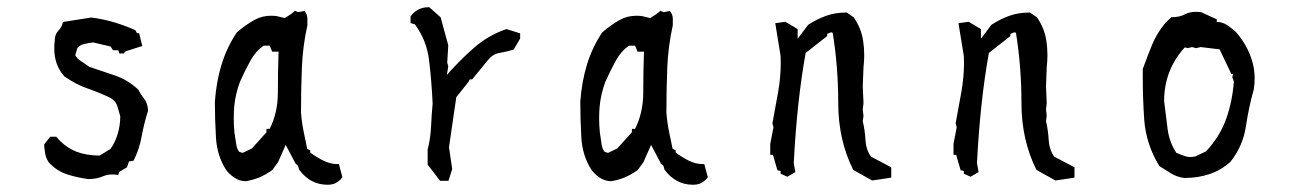

<svg xmlns="http://www.w3.org/2000/svg" viewBox="-20 -490 3555 527"><path d="M117.7 -114.7H134.3Q140.1 -107.9 144.5 -103.5Q165.5 -83 189.5 -73.7Q218.3 -63 253.4 -63L283.2 -81.1Q295.9 -98.6 303 -122.3Q310.1 -146 310.1 -170.4Q306.2 -185.5 301.8 -199.2Q298.3 -211.4 284.2 -220.7Q254.4 -235.4 221.7 -246.6Q189 -257.8 156.7 -280.3Q128.9 -311 128.9 -357.4Q128.9 -368.2 130.4 -379.4Q130.4 -396 140.6 -406.2Q148.4 -414.1 151.9 -426.3L152.8 -429.7L230.5 -441.9Q261.7 -438 292.5 -429Q323.2 -419.9 351.6 -407.2L356 -398.9H361.8L370.6 -363.8L324.7 -349.1L319.8 -343.3H307.6L304.7 -352.1H290L283.7 -362.3L235.8 -373.5Q223.1 -372.6 210.9 -369.1Q203.6 -367.7 199.7 -364.7Q194.8 -361.3 192.4 -358.4L186.5 -338.4Q192.9 -328.1 202.6 -321.8Q214.4 -314.5 225.1 -306.6Q258.8 -294.9 294.4 -283.2Q330.1 -271.5 359.9 -243.7Q365.7 -231.4 375.5 -219.2Q386.2 -205.1 386.2 -186.5V-185.5Q375.5 -151.9 369.1 -117.2Q362.8 -81.1 347.7 -51.3L346.2 -48.8L334 -46.9L328.6 -30.8L307.1 -18.1L304.7 -9.8Q293.9 -11.2 288.6 -11.2Q274.9 -11.2 264.6 -6.8Q246.1 1.5 222.7 1.5H222.2Q192.4 -2.4 165 -11.2Q135.7 -20.5 113.8 -44.4Q106.4 -55.7 104.2 -67.6Q102.1 -79.6 101.1 -93.3Z M878.9 17.1Q832 17.1 801.3 -23.9L800.8 -24.9L797.9 -35.2L791.5 -40.5L764.2 -92.3L743.2 -44.9L727.5 -23.4Q708.5 -9.8 690.9 -2.7Q673.3 4.4 654.8 7.3H654.3Q630.4 7.3 608.9 -14.2Q604.5 -18.6 600.1 -24.4Q575.7 -63 572.8 -112.1Q569.8 -161.1 569.8 -210.9V-211.4Q573.7 -265.6 588.1 -312.7Q602.5 -359.9 629.9 -400.9Q653.3 -421.4 678.7 -435.5Q699.2 -446.8 724.1 -446.8Q731.4 -446.8 739.3 -445.8L761.7 -440.4L779.3 -451.7L790 -460.4L798.3 -456.5L815.9 -460Q820.8 -453.1 821.8 -449.7Q823.7 -443.8 823.7 -439V-420.4Q811 -363.8 808.6 -304Q806.2 -244.1 806.2 -181.6Q808.1 -154.8 813.5 -128.4Q818.4 -103 823.2 -81.5L831.5 -77.6V-71.3Q848.6 -58.6 867.2 -49.3Q886.2 -39.6 906.2 -39.6H910.2L919.9 -3.4Q916 1.5 913.6 3.9Q906.7 10.3 898.7 13.7Q890.6 17.1 878.9 17.1ZM711.4 -127V-136.2H720.2Q742.7 -180.7 742.7 -236.6Q742.7 -292.5 744.6 -348.1H727.1L720.2 -364.7H703.6Q681.2 -349.1 667 -322.8Q651.4 -294.4 638.7 -265.6Q626.5 -232.9 623 -199.2Q621.6 -183.1 621.6 -164.8Q621.6 -146.5 623.5 -126Q626.5 -108.9 628.2 -95.2Q629.9 -81.5 636.7 -73.2L646 -70.3L671.4 -82.5Z M1153.8 -38.1V-79.6Q1161.6 -109.4 1163.1 -141.6Q1164.6 -173.8 1167.5 -206.1Q1164.6 -268.1 1157.7 -324.7Q1151.4 -378.9 1118.7 -423.3L1106.9 -426.8V-444.8Q1110.4 -450.2 1113.8 -453.1Q1119.6 -459.5 1128.4 -463.9Q1141.1 -470.2 1156.2 -470.2H1158.2L1189.5 -442.4L1210.4 -365.7L1207.5 -317.9L1210.4 -308.1L1206.5 -284.2Q1241.2 -323.7 1278.3 -356.4Q1318.4 -392.6 1370.1 -410.2L1407.7 -398.4V-394.5V-385.7V-384.3L1390.1 -354Q1371.1 -348.1 1351.1 -344.7Q1333 -341.8 1319.8 -325.7L1275.9 -272H1269.5L1266.1 -265.6L1232.4 -223.1L1212.4 -85.9L1221.2 -25.9L1210.9 6.3H1207H1190.4H1188Z M1881.8 17.1Q1835 17.1 1804.2 -23.9L1803.7 -24.9L1800.8 -35.2L1794.4 -40.5L1767.1 -92.3L1746.1 -44.9L1730.5 -23.4Q1711.4 -9.8 1693.8 -2.7Q1676.3 4.4 1657.7 7.3H1657.2Q1633.3 7.3 1611.8 -14.2Q1607.4 -18.6 1603 -24.4Q1578.6 -63 1575.7 -112.1Q1572.8 -161.1 1572.8 -210.9V-211.4Q1576.7 -265.6 1591.1 -312.7Q1605.5 -359.9 1632.8 -400.9Q1656.2 -421.4 1681.6 -435.5Q1702.1 -446.8 1727.1 -446.8Q1734.4 -446.8 1742.2 -445.8L1764.6 -440.4L1782.2 -451.7L1793 -460.4L1801.3 -456.5L1818.8 -460Q1823.7 -453.1 1824.7 -449.7Q1826.7 -443.8 1826.7 -439V-420.4Q1814 -363.8 1811.5 -304Q1809.1 -244.1 1809.1 -181.6Q1811 -154.8 1816.4 -128.4Q1821.3 -103 1826.2 -81.5L1834.5 -77.6V-71.3Q1851.6 -58.6 1870.1 -49.3Q1889.2 -39.6 1909.2 -39.6H1913.1L1922.9 -3.4Q1918.9 1.5 1916.5 3.9Q1909.7 10.3 1901.6 13.7Q1893.6 17.1 1881.8 17.1ZM1714.4 -127V-136.2H1723.1Q1745.6 -180.7 1745.6 -236.6Q1745.6 -292.5 1747.6 -348.1H1730L1723.1 -364.7H1706.5Q1684.1 -349.1 1669.9 -322.8Q1654.3 -294.4 1641.6 -265.6Q1629.4 -232.9 1626 -199.2Q1624.5 -183.1 1624.5 -164.8Q1624.5 -146.5 1626.5 -126Q1629.4 -108.9 1631.1 -95.2Q1632.8 -81.5 1639.6 -73.2L1648.9 -70.3L1674.3 -82.5Z M2321.3 -24.9Q2280.8 -106.9 2280.8 -206.8Q2280.8 -306.6 2265.6 -399.9L2261.2 -401.4L2250.5 -397V-393.6V-391.1L2191.4 -344.7Q2167.5 -213.4 2158.7 -42.5L2163.1 -17.6L2141.1 -4.9L2122.6 -13.2V-20.5L2113.8 -22.9L2101.6 -64.9H2094.2V-95.2L2103 -140.6L2100.1 -151.4Q2108.9 -197.3 2116 -238.3Q2123 -279.3 2123 -317.4Q2123 -326.7 2122.6 -336.4L2107.9 -426.3L2135.7 -430.2L2169.4 -410.2V-407.2V-384.3H2169.9L2198.2 -421.9Q2222.2 -437.5 2247.3 -446.5Q2272.5 -455.6 2302.7 -455.6H2304.2L2323.2 -442.4Q2344.2 -412.1 2349.1 -377.9Q2352.1 -358.9 2352.1 -338.4Q2352.1 -322.3 2350.1 -305.2L2348.1 -252.9L2350.1 -207L2348.1 -189.5L2350.1 -171.9L2348.1 -157.7Q2354 -132.8 2355.5 -106.2Q2356.9 -79.6 2370.6 -60.1L2426.3 -30.8V-27.3V-2.4L2374 5.4L2322.3 -23.4Z M2824.2 -24.9Q2783.7 -106.9 2783.7 -206.8Q2783.7 -306.6 2768.6 -399.9L2764.2 -401.4L2753.4 -397V-393.6V-391.1L2694.3 -344.7Q2670.4 -213.4 2661.6 -42.5L2666 -17.6L2644 -4.9L2625.5 -13.2V-20.5L2616.7 -22.9L2604.5 -64.9H2597.2V-95.2L2606 -140.6L2603 -151.4Q2611.8 -197.3 2618.9 -238.3Q2626 -279.3 2626 -317.4Q2626 -326.7 2625.5 -336.4L2610.8 -426.3L2638.7 -430.2L2672.4 -410.2V-407.2V-384.3H2672.9L2701.2 -421.9Q2725.1 -437.5 2750.2 -446.5Q2775.4 -455.6 2805.7 -455.6H2807.1L2826.2 -442.4Q2847.2 -412.1 2852.1 -377.9Q2855 -358.9 2855 -338.4Q2855 -322.3 2853 -305.2L2851.1 -252.9L2853 -207L2851.1 -189.5L2853 -171.9L2851.1 -157.7Q2856.9 -132.8 2858.4 -106.2Q2859.9 -79.6 2873.5 -60.1L2929.2 -30.8V-27.3V-2.4L2877 5.4L2825.2 -23.4Z M3116.7 -276.4Q3116.7 -288.1 3116.7 -300.8Q3128.9 -334 3141.6 -365.7Q3154.3 -397.5 3178.7 -427.2L3195.3 -442.9H3197.3Q3218.3 -442.9 3233.4 -451.2Q3245.6 -457.5 3261.7 -457.5Q3268.6 -457.5 3276.9 -456.5L3319.8 -437V-433.6V-429.7Q3320.3 -429.7 3320.8 -429.7Q3335 -429.7 3347.4 -421.6Q3359.9 -413.6 3372.1 -402.3Q3401.4 -369.1 3414.6 -329.6Q3423.8 -303.2 3423.8 -274.9Q3423.8 -260.3 3421.4 -245.1V-244.6Q3407.7 -196.3 3399.7 -142.8Q3391.6 -89.4 3357.4 -45.9Q3331.1 -22.5 3299.8 -12.2Q3268.6 -1.5 3230.5 -1.5H3230Q3210 -4.4 3194.8 -13.7Q3179.7 -22.9 3162.1 -34.2Q3125.5 -94.2 3120.6 -162.1Q3116.7 -218.3 3116.7 -276.4ZM3231.9 -359.9Q3175.3 -297.9 3175.3 -212.4Q3180.2 -172.4 3184.8 -136.2Q3189.5 -100.1 3208.5 -70.8Q3222.2 -64.5 3233.9 -61Q3239.7 -59.1 3246.3 -59.1Q3252.9 -59.1 3260.7 -60.5L3290.5 -74.7Q3328.6 -115.7 3345.7 -164.1Q3362.8 -212.4 3366.7 -266.6L3362.3 -278.3L3364.7 -286.6H3363.3H3359.9L3327.6 -354.5L3275.9 -360.8L3262.7 -357.9L3252 -360.8L3240.2 -357.9Z"/></svg>

Font: Bakudai
Style: Medium
Weight: 500
Version: Version 1.48